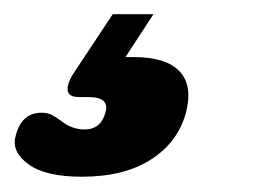

<svg xmlns="http://www.w3.org/2000/svg" viewBox="-99 -28 374 264"><path d="M56 -8.5H112L73.5 50.5Q79 50.5 85 50.5Q129.5 50.5 148 70.2Q166.5 90 156.5 127.5Q145.5 167.5 108.8 191.2Q72 215 13.5 215Q-36.5 215 -60 197.8Q-83.5 180.5 -77.5 159Q-69.5 127 -42 127Q-33 127 -26.8 130.5Q-20.5 134 -14 139Q0.5 150 17 150Q40 150 46 126.5Q52 105.5 23 105.5H10Q-5 105.5 -6 96Q-7 86.5 3 71.5Z"/></svg>

Font: Fraunces 144pt S100 Black
Style: Italic
Weight: 900
Italic angle: -16°
Version: Version 1.000; ttfautohint (v1.8.3)